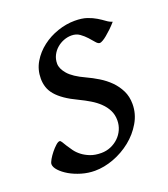

<svg xmlns="http://www.w3.org/2000/svg" viewBox="-99 -528 542 619"><g transform="rotate(-20 172.5 -218.5)"><path d="M340.8 -412.1Q331.1 -400.9 321.5 -391.8Q312 -382.8 303.7 -376Q295.4 -369.1 288.8 -365.5Q282.2 -361.8 278.8 -361.8Q272.5 -361.8 265.4 -370.4Q258.3 -378.9 249.3 -388.9Q240.2 -398.9 228.3 -407.5Q216.3 -416 200.2 -416Q186.5 -416 173.3 -410.9Q160.2 -405.8 149.7 -396.7Q139.2 -387.7 132.6 -374.8Q126 -361.8 126 -346.2Q126 -329.1 142.3 -310.1Q158.7 -291 198.2 -272.9Q218.3 -263.7 238.3 -251.5Q258.3 -239.3 274.2 -223.4Q290 -207.5 300 -187.3Q310.1 -167 310.1 -141.1Q310.1 -107.4 292.7 -77.9Q275.4 -48.3 248.3 -26.6Q221.2 -4.9 188 7.6Q154.8 20 123 20Q100.1 20 77.6 13.4Q55.2 6.8 37.6 -3.4Q20 -13.7 9 -25.6Q-2 -37.6 -2 -47.9Q-2 -53.2 3.9 -63.5Q9.8 -73.7 17.8 -83.7Q25.9 -93.8 34.2 -101.3Q42.5 -108.9 47.9 -108.9Q51.3 -108.9 54.9 -102.8Q58.6 -96.7 64.2 -87.6Q69.8 -78.6 77.6 -67.9Q85.4 -57.1 97.2 -48.1Q108.9 -39.1 124.8 -33Q140.6 -26.9 162.1 -26.9Q179.2 -26.9 194.6 -33.4Q210 -40 221.4 -51Q232.9 -62 239.5 -76.9Q246.1 -91.8 246.1 -108.9Q246.1 -127.9 238.3 -143.3Q230.5 -158.7 217.5 -171.1Q204.6 -183.6 187.5 -193.8Q170.4 -204.1 151.9 -212.9Q126 -225.1 108.4 -237.3Q90.8 -249.5 80.1 -262.2Q69.3 -274.9 64.7 -289.1Q60.1 -303.2 60.1 -318.8Q60.1 -349.6 75.2 -375Q90.3 -400.4 114.3 -418.7Q138.2 -437 167.7 -447Q197.3 -457 226.1 -457Q251 -457 268.1 -451.2Q285.2 -445.3 298.1 -437.5Q311 -429.7 320.8 -422.4Q330.6 -415 340.8 -412.1Z"/></g></svg>

Font: Akkhara
Style: Italic
Weight: 400
Italic angle: -7°
Designer: J. Victor Gaultney
Version: Version 1.00 June 13, 2006, initial release